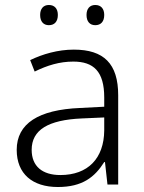

<svg xmlns="http://www.w3.org/2000/svg" viewBox="-20 -791 576 770"><path d="M141 -731C141 -705 154 -690 176 -690C199 -690 212 -705 212 -731C212 -756 199 -771 176 -771C154 -771 141 -756 141 -731ZM327 -731C327 -705 340 -690 362 -690C385 -690 398 -705 398 -731C398 -756 385 -771 362 -771C340 -771 327 -756 327 -731ZM276 -592C212 -592 151 -574 101 -550L119 -504C170 -529 219 -544 274 -544C355 -544 398 -505 398 -400V-363L301 -358C135 -351 47 -296 47 -190C47 -94 110 -41 212 -41C311 -41 360 -81 398 -141H401L411 -51H454V-409C454 -536 396 -592 276 -592ZM308 -316 398 -320V-268C397 -156 333 -89 222 -89C150 -89 107 -124 107 -190C107 -270 173 -310 308 -316Z"/></svg>

Font: Noto Sans Tamil UI Light
Style: Regular
Weight: 300
Designer: Jelle Bosma - Monotype Design Team
Foundry: Monotype Imaging Inc.
Version: Version 2.004